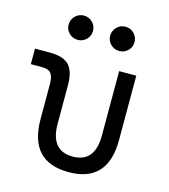

<svg xmlns="http://www.w3.org/2000/svg" viewBox="-110 -818 807 915"><g transform="rotate(15 293.0 -360.0)"><path d="M312.5 9.8Q118.7 9.8 118.7 -200.2V-372.6Q118.7 -409.2 106 -425Q93.3 -440.9 64 -440.9H6.3V-517.6H79.6Q146.5 -517.6 174.8 -487.8Q203.1 -458 203.1 -389.2V-200.2Q203.1 -66.9 312.5 -66.9Q421.4 -66.9 421.4 -200.2V-517.6H505.9V-200.2Q505.9 9.8 312.5 9.8ZM191.4 -610.4Q166.5 -610.4 148.9 -627.7Q131.3 -645 131.3 -669.9Q131.3 -694.8 148.9 -712.4Q166.5 -730 191.4 -730Q216.3 -730 233.9 -712.4Q251.5 -694.8 251.5 -669.9Q251.5 -645 233.9 -627.7Q216.3 -610.4 191.4 -610.4ZM396.5 -610.4Q371.6 -610.4 354 -627.7Q336.4 -645 336.4 -669.9Q336.4 -694.8 354 -712.4Q371.6 -730 396.5 -730Q421.4 -730 439 -712.4Q456.5 -694.8 456.5 -669.9Q456.5 -645 439 -627.7Q421.4 -610.4 396.5 -610.4Z"/></g></svg>

Font: Cascadia Mono NF SemiLight
Style: Regular
Weight: 350
Monospace: yes
Designer: Aaron Bell
Foundry: Saja Typeworks
Version: Version 2404.023; ttfautohint (v1.8.4)